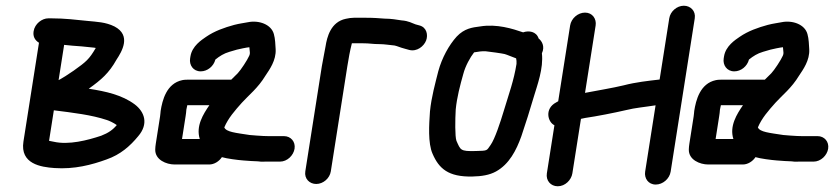

<svg xmlns="http://www.w3.org/2000/svg" viewBox="-20 -569 2927 670"><path d="M97.3 -460C94.5 -442.2 101.1 -429.1 116 -419.8L61.8 -75C49.5 3.2 122.9 14.1 170 17.4C239.5 22.3 300.7 6.1 351.8 -12.6C400.9 -29.7 434.4 -59.8 462.4 -93.9C498.6 -136.1 485.5 -178 450.1 -204.8C406 -237.6 349.8 -250.1 289.7 -259.4C333.1 -290.6 360 -313.2 386.6 -360.9C405.4 -389.4 439 -445.4 379.6 -476.6C348.3 -492.1 318.6 -492.6 286.5 -495.9C246 -500 205.8 -505 159.4 -505H148.4C126.5 -505 101.4 -486.1 97.3 -460ZM167.9 -184.1C235.6 -175.5 299.2 -168.2 353.2 -150.1C360.6 -147.8 375.5 -141.1 387.5 -132.6C374.4 -116.6 358.1 -104.9 333.2 -95.4C286.1 -79.7 220 -62.2 166.9 -74.5C159.7 -76 155.3 -76.5 151.2 -77.6ZM184.5 -289.5 203.8 -412.4C221.4 -410.8 242.6 -408.2 265.2 -407.1L304.4 -403.1C308.2 -402.8 309.5 -402.7 314.2 -401.6C291.1 -362 280.7 -353.5 237.3 -322.6C215.1 -307.3 198 -296.6 190.8 -292.8C189 -291.9 186.5 -290.6 184.5 -289.5Z M538.6 -163 523.7 -68C522.6 -61.1 521.9 -54.4 521.7 -47.9C520.5 -11 560.8 5 589.2 5H710.2C727.3 5 744.5 -5.7 754.3 -20.6C771 -15.5 810.5 -10.4 828.6 -9.1L856.3 -7.1C864.4 -6.4 872.5 -6.1 879.9 -6C887.3 -4.9 894.3 -4.2 905 -5H956.8C982.8 -5 1004.2 -27 1007.9 -50C1011.7 -74.3 995.1 -94 970.8 -94H915.8C904.9 -94 895 -94.6 875.9 -95.9L851.2 -97.9C802.2 -105.5 769.7 -108.2 762.7 -124.4C776.4 -156.9 799.4 -182.9 824.2 -210.7C847.9 -237.1 879.8 -261 906.6 -305.4C920.1 -325.8 944.1 -358.2 941.9 -397.3C941 -411.1 940.5 -433.9 935.7 -450C926.7 -483.9 883.5 -499.4 844.9 -491.4C830.7 -488.4 818.1 -487.5 797.1 -482.1C763.2 -472.8 728.9 -461 698.9 -440.3C683.9 -429.9 650.2 -408.6 644.5 -372L643.4 -365C639.8 -342 654.3 -320 680.3 -320C703.9 -320 725.5 -337.6 731.6 -361.2C746.5 -373.2 760.9 -382.4 780.4 -388.1L806.7 -395.8C813.4 -397.3 821.7 -399.2 827.9 -400.5C837 -402.1 845.3 -404 850.2 -404.2C851.5 -384.6 853.7 -383.7 849.8 -374.7C842.8 -358.7 820.3 -324.8 809.7 -313.5C802.1 -305.6 796.5 -300.7 787 -291H640.8C632.5 -291 623.9 -291 616.3 -289.4C560.6 -277.9 546.4 -218.6 540.6 -182C539.7 -176.1 540.2 -172.9 538.6 -163ZM677.2 -84H615.2L627.6 -163C629 -171.8 629.8 -178.3 630.3 -186.3C630.8 -189.3 632.1 -196.5 633.6 -202H710.7C689.2 -170.9 662.8 -128.6 677.2 -84Z M1207.9 -418H1244.7C1271.6 -418 1279.2 -415 1305.2 -415C1321.6 -415 1337.3 -411.9 1357 -410.2C1368.5 -407.6 1373.9 -403.9 1393.4 -398.8L1407.8 -394.8C1435 -387.7 1459.3 -407.6 1467 -427.8C1474.2 -446.8 1469.4 -473.5 1443.8 -480.2L1430 -484C1417.7 -488.1 1406.7 -496 1381 -497.9C1364.4 -500.5 1345.2 -503.9 1322.1 -504C1301 -505.4 1286.8 -507 1258.7 -507H1214.7C1206.1 -507 1196.6 -505.6 1186.7 -503.4C1133.8 -492.3 1121.1 -439.2 1116 -407C1112.8 -386.4 1107.3 -364.4 1103.1 -338L1045.4 29C1041.3 55 1060.5 73 1083.5 73C1107.8 73 1130.6 53.3 1134.4 29L1192.1 -338C1196.4 -365.3 1201.1 -391.3 1207.9 -418Z M1782.4 -346C1773 -287.2 1756.3 -243.1 1737.8 -181.5C1726.2 -142.9 1707 -84.2 1692 -63.1C1677.3 -42.4 1682.7 -43.2 1639.9 -42C1585.4 -40.5 1587.4 -45.5 1572.8 -77.6C1567.4 -92.3 1568.2 -152 1570.3 -187C1574.3 -228.5 1585.6 -271.7 1596.8 -311.2C1603.8 -338.3 1620.8 -369.1 1634.4 -386.3C1647.5 -388.7 1663.4 -390.9 1674.5 -390.1C1685 -389.3 1735 -382.2 1741.1 -380.4C1751.5 -377.4 1764.8 -371.1 1781 -365.4C1782.3 -359.3 1783 -354 1782.4 -346ZM1805.4 -456.1C1769 -468.6 1713.8 -486.4 1655.1 -476.7C1628 -473.2 1600.9 -470.1 1573.6 -441.3C1546.6 -411.6 1522.1 -366.9 1509.5 -320.6C1499 -278.8 1485.3 -230 1480.4 -180.1C1477.4 -135.7 1472.7 -69.5 1489.6 -32.1C1511.8 19.1 1544.3 48.8 1628.2 47C1660.9 46.3 1688.2 41.9 1710.8 29.4C1757 3.9 1781.8 -44.7 1799.2 -93.3C1814.1 -136.8 1830.1 -188.2 1842.4 -230.1C1854.8 -272 1877 -329.8 1871 -383.1C1882.5 -407.2 1870.5 -426.3 1859.6 -434.7C1851.5 -459.7 1825 -463.1 1805.4 -456.1Z M2315.4 -505 2281.8 -291.5C2242.7 -287 2198.6 -282.3 2156.3 -271.2C2117.3 -261.8 2068 -253.9 2021.5 -244.9L2058.5 -480C2062.1 -503 2047.6 -525 2021.5 -525C1996.7 -525 1973.4 -504.8 1969.5 -480L1927.9 -215.7C1925.2 -214.1 1922.9 -212.7 1920.9 -211.7C1879.3 -189.9 1891.3 -142.9 1914.7 -131.9L1888.3 36C1884.4 60.8 1901.5 81 1926.3 81C1952.3 81 1973.7 59 1977.3 36L2007.3 -154.3C2010.5 -155 2016.1 -156.2 2022 -157.4C2061.6 -163.1 2123.4 -175.2 2164.1 -184.7C2197.8 -193.1 2228.6 -195.2 2267.7 -201.5L2231.3 30C2227.7 53 2242.2 75 2268.2 75C2293 75 2316.4 54.8 2320.3 30L2404.4 -505C2408.5 -531 2389.4 -549 2366.3 -549C2342 -549 2319.2 -529.3 2315.4 -505Z M2400.6 -163 2385.7 -68C2384.6 -61.1 2383.9 -54.4 2383.7 -47.9C2382.5 -11 2422.8 5 2451.2 5H2572.2C2589.3 5 2606.5 -5.7 2616.3 -20.6C2633 -15.5 2672.5 -10.4 2690.6 -9.1L2718.3 -7.1C2726.4 -6.4 2734.5 -6.1 2741.9 -6C2749.3 -4.9 2756.3 -4.2 2767 -5H2818.8C2844.8 -5 2866.2 -27 2869.9 -50C2873.7 -74.3 2857.1 -94 2832.8 -94H2777.8C2766.9 -94 2757 -94.6 2737.9 -95.9L2713.2 -97.9C2664.2 -105.5 2631.7 -108.2 2624.7 -124.4C2638.4 -156.9 2661.4 -182.9 2686.2 -210.7C2709.9 -237.1 2741.8 -261 2768.6 -305.4C2782.1 -325.8 2806.1 -358.2 2803.9 -397.3C2803 -411.1 2802.5 -433.9 2797.7 -450C2788.7 -483.9 2745.5 -499.4 2706.9 -491.4C2692.7 -488.4 2680.1 -487.5 2659.1 -482.1C2625.2 -472.8 2590.9 -461 2560.9 -440.3C2545.9 -429.9 2512.2 -408.6 2506.5 -372L2505.4 -365C2501.8 -342 2516.3 -320 2542.3 -320C2565.9 -320 2587.5 -337.6 2593.6 -361.2C2608.5 -373.2 2622.9 -382.4 2642.4 -388.1L2668.7 -395.8C2675.4 -397.3 2683.7 -399.2 2689.9 -400.5C2699 -402.1 2707.3 -404 2712.2 -404.2C2713.5 -384.6 2715.7 -383.7 2711.8 -374.7C2704.8 -358.7 2682.3 -324.8 2671.7 -313.5C2664.1 -305.6 2658.5 -300.7 2649 -291H2502.8C2494.5 -291 2485.9 -291 2478.3 -289.4C2422.6 -277.9 2408.4 -218.6 2402.6 -182C2401.7 -176.1 2402.2 -172.9 2400.6 -163ZM2539.2 -84H2477.2L2489.6 -163C2491 -171.8 2491.8 -178.3 2492.3 -186.3C2492.8 -189.3 2494.1 -196.5 2495.6 -202H2572.7C2551.2 -170.9 2524.8 -128.6 2539.2 -84Z"/></svg>

Font: Just Breathe
Style: BdObl3
Weight: 400
Foundry: Cannot Into Space Fonts
Version: Version 0.72